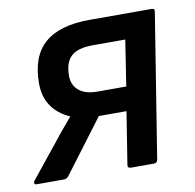

<svg xmlns="http://www.w3.org/2000/svg" viewBox="-62 -553 626 616"><g transform="rotate(-10 251.0 -245.0)"><path d="M10 0Q4 0 2.5 -4Q1 -8 5 -13L96 -126Q109 -143 123 -159.5Q137 -176 153 -195V-196Q114 -213 93.5 -243.5Q73 -274 73 -317Q73 -405 121.5 -447.5Q170 -490 268 -490H469Q481 -490 479 -480L404 -11Q402 0 392 0H317Q305 0 307 -11L334 -181H244L113 -7Q107 0 98 0ZM252 -259H347L370 -408H264Q215 -408 193.5 -388Q172 -368 172 -324Q172 -294 193 -276.5Q214 -259 252 -259Z"/></g></svg>

Font: Sofia Sans SemiBold
Style: Italic
Weight: 600
Italic angle: -9°
Designer: Botio Nikoltchev, Ani Petrova
Foundry: lettersoup
Version: Version 4.100-B